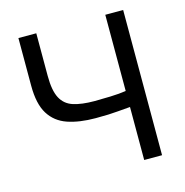

<svg xmlns="http://www.w3.org/2000/svg" viewBox="-105 -805 870 903"><g transform="rotate(-15 330.5 -353.5)"><path d="M487 0V-258Q449 -255 426 -253Q403 -251 379.5 -250Q356 -249 318 -249Q239 -249 182 -268.5Q125 -288 94.5 -337Q64 -386 64 -475V-707H151V-499Q151 -428 170.5 -391Q190 -354 230.5 -341Q271 -328 333 -328Q366 -328 410.5 -329.5Q455 -331 487 -336V-707H574V0Z"/></g></svg>

Font: Onest
Style: Regular
Weight: 400
Designer: Dmitri Voloshin, Andrey Kudryavtsev
Foundry: Dmitri Voloshin, Andrey Kudryavtsev
Version: Version 1.000;gftools[0.9.33]